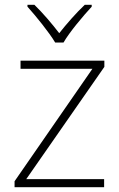

<svg xmlns="http://www.w3.org/2000/svg" viewBox="-20 -784 499 804"><path d="M211 -606H246C270 -648 327 -716 364 -756V-764H335C298 -729 258 -683 228 -645C199 -683 160 -729 124 -764H95V-756C131 -716 186 -648 211 -606ZM416 0V-34H90L417 -504V-530H66V-496H367L41 -25V0Z"/></svg>

Font: Noto Sans Myanmar UI ExtraLight
Style: Regular
Weight: 200
Designer: Monotype Design Team
Foundry: Monotype Imaging Inc.
Version: Version 2.103